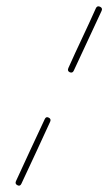

<svg xmlns="http://www.w3.org/2000/svg" viewBox="-20 -571 339 601"><path d="M293 -550Q302 -546 298 -537Q276 -490 254.5 -443.5Q233 -397 211 -350Q207 -341 198 -345Q190 -349 194 -358Q215 -405 237 -451.5Q259 -498 280 -545Q284 -554 293 -550ZM132 -203Q141 -199 137 -190Q115 -142 92.5 -93.5Q70 -45 47 4Q43 13 35 9Q26 5 30 -4Q52 -52 74.5 -100.5Q97 -149 120 -198Q124 -207 132 -203Z"/></svg>

Font: FRB American Cursive Guidelines Extralight
Style: Italic
Weight: 200
Italic angle: -25°
Version: Version 2.0;Modular Font Editor K font №1